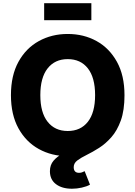

<svg xmlns="http://www.w3.org/2000/svg" viewBox="-20 -945 828 1174"><path d="M394 9.8Q296.4 9.8 217.5 -33.7Q138.7 -77.1 92.8 -160.4Q46.9 -243.7 46.9 -363.3Q46.9 -483.4 92.8 -566.9Q138.7 -650.4 217.5 -693.8Q296.4 -737.3 394 -737.3Q492.2 -737.3 570.6 -693.8Q648.9 -650.4 695.1 -566.9Q741.2 -483.4 741.2 -363.3Q741.2 -243.2 695.1 -159.9Q648.9 -76.7 570.6 -33.4Q492.2 9.8 394 9.8ZM394 -144Q473.1 -144 517.3 -200.4Q561.5 -256.8 561.5 -363.3Q561.5 -470.2 517.3 -526.9Q473.1 -583.5 394 -583.5Q315.9 -583.5 271.2 -526.9Q226.6 -470.2 226.6 -363.3Q226.6 -256.8 271.2 -200.4Q315.9 -144 394 -144ZM420.4 209Q358.9 209 322 180.9Q285.2 152.8 285.2 102.1Q285.2 63.5 307.4 37.6Q329.6 11.7 366.5 -8.1Q403.3 -27.8 447.3 -47.4Q491.2 -66.9 534.9 -91.3Q578.6 -115.7 615.5 -150.9Q652.3 -186 674.6 -237.5Q696.8 -289.1 696.8 -363.3H741.2Q741.2 -270.5 718.8 -208.3Q696.3 -146 660.9 -106Q625.5 -65.9 585.9 -40.8Q546.4 -15.6 511 1.7Q475.6 19 453.1 35.9Q430.7 52.7 430.7 77.1Q430.7 111.8 463.4 111.8Q472.7 111.8 481.2 108.9Q489.7 106 497.6 101.6L530.3 184.1Q510.7 195.3 480.5 202.1Q450.2 209 420.4 209ZM538.6 -925.3V-821.3H250V-925.3Z"/></svg>

Font: Inter Extra Bold
Style: Regular
Weight: 800
Designer: Rasmus Andersson
Foundry: rsms
Version: Version 4.000;git-3c8e0fc